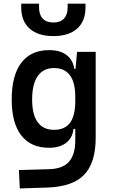

<svg xmlns="http://www.w3.org/2000/svg" viewBox="-20 -803 626 1056"><path d="M88.9 233.4 84 132.3 250 127.4Q325.7 125.5 359.9 85.9Q394 46.4 394 -30.3V-408.2L403.8 -517.6H506.3V-45.9Q506.3 92.3 442.9 158.2Q379.4 224.1 240.2 228.5ZM250 9.8Q149.9 9.8 97.2 -57.9Q44.4 -125.5 44.4 -255.4Q44.4 -388.2 97.2 -457.8Q149.9 -527.3 250 -527.3Q310.5 -527.3 345.9 -500.5Q381.3 -473.6 388.7 -423.8H427.7L394 -271Q394 -349.6 364.5 -389.2Q335 -428.7 276.9 -428.7Q218.3 -428.7 187.5 -384.5Q156.7 -340.3 156.7 -255.4Q156.7 -172.9 187.3 -130.9Q217.8 -88.9 276.9 -88.9Q336.9 -88.9 365.5 -128.2Q394 -167.5 394 -246.1L429.2 -93.8H384.3Q378.4 -43.9 343.3 -17.1Q308.1 9.8 250 9.8ZM273.4 -604.5Q189.5 -604.5 143.1 -645.5Q96.7 -686.5 96.7 -761.7V-782.7H194.8V-761.7Q194.8 -722.2 215.1 -700.7Q235.4 -679.2 273.4 -679.2Q311.5 -679.2 331.8 -700.7Q352.1 -722.2 352.1 -761.7V-782.7H450.2V-761.7Q450.2 -686.5 404.1 -645.5Q357.9 -604.5 273.4 -604.5Z"/></svg>

Font: Cascadia Code Medium
Style: Regular
Weight: 500
Monospace: yes
Designer: Aaron Bell
Foundry: Saja Typeworks
Version: Version 2407.024